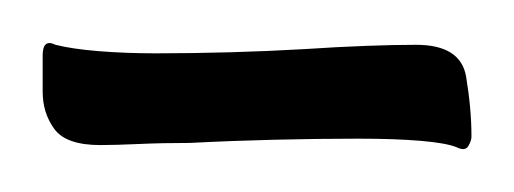

<svg xmlns="http://www.w3.org/2000/svg" viewBox="-20 -519 241 90"><path d="M194 -450Q189 -452 177 -453Q165 -454 148 -454Q129 -454 108.5 -453.5Q88 -453 69 -452Q56 -452 45 -451.5Q34 -451 27 -451Q11 -451 5.5 -458.5Q0 -466 0 -476Q0 -486 0 -493Q0 -501 6 -498Q14 -496 26.5 -495Q39 -494 53 -494Q70 -494 88 -494.5Q106 -495 123 -496Q138 -497 151.5 -497.5Q165 -498 175 -498Q196 -498 198.5 -483Q201 -468 201 -455Q201 -453 199.5 -450.5Q198 -448 194 -450Z"/></svg>

Font: Birthstone Bounce Medium
Style: Regular
Weight: 500
Designer: Robert E. Leuschke
Foundry: Rob Leuschke
Version: Version 1.010; ttfautohint (v1.8.3)